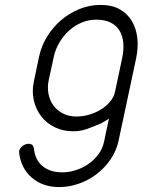

<svg xmlns="http://www.w3.org/2000/svg" viewBox="-20 -761 580 781"><path d="M178 -434Q172 -405 177.5 -378Q183 -351 198 -331Q213 -311 237 -299Q261 -287 291 -287Q315 -287 340.5 -294Q366 -301 388 -314Q410 -327 426.5 -346Q443 -365 448 -388L477 -525Q484 -558 481.5 -586.5Q479 -615 466.5 -636Q454 -657 430.5 -669Q407 -681 371 -681Q341 -681 313 -669.5Q285 -658 262 -637.5Q239 -617 222.5 -589.5Q206 -562 199 -531ZM139 -531Q148 -574 171.5 -612Q195 -650 228 -678.5Q261 -707 302.5 -724Q344 -741 389 -741Q435 -741 466.5 -723.5Q498 -706 516 -676Q534 -646 538.5 -607Q543 -568 534 -525L462 -187Q453 -146 429 -111.5Q405 -77 372 -52Q339 -27 299.5 -13.5Q260 0 220 0Q155 0 110.5 -37.5Q66 -75 58 -138Q56 -150 64.5 -160Q73 -170 84.5 -174Q96 -178 106 -174.5Q116 -171 118 -156V-157Q123 -109 154 -84.5Q185 -60 233 -60Q260 -60 287.5 -68.5Q315 -77 339 -93.5Q363 -110 380.5 -133.5Q398 -157 404 -188L423 -278L393 -260Q358 -245 332.5 -236Q307 -227 278 -227Q236 -227 202.5 -243.5Q169 -260 147.5 -288Q126 -316 117.5 -353Q109 -390 118 -431Z"/></svg>

Font: VDS
Style: Thin Italic
Weight: 100
Width: 0
Designer: artmaker
Foundry: artmaker
Version: Version 1.000 2012 initial release